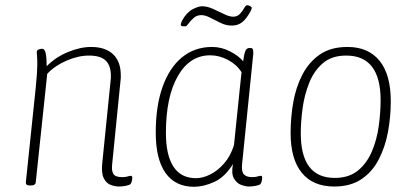

<svg xmlns="http://www.w3.org/2000/svg" viewBox="-20 -709 1586 736"><path d="M437 6Q420 6 403.5 -0.5Q387 -7 377.5 -26.5Q368 -46 372 -84L404 -400Q405 -405 405 -410Q405 -415 405 -419Q405 -457 385.5 -476.5Q366 -496 321 -496Q280 -496 235 -476.5Q190 -457 161 -426L117 -10Q116 2 98 2H94Q78 2 79 -10L117 -373Q120 -402 121.5 -425.5Q123 -449 123 -461Q123 -482 122 -494Q121 -506 121 -509Q121 -517 128.5 -519.5Q136 -522 141 -522Q152 -522 155.5 -503.5Q159 -485 159 -455Q193 -490 240.5 -509.5Q288 -529 329 -529Q384 -529 413.5 -501Q443 -473 443 -421Q443 -416 443 -410.5Q443 -405 442 -400L410 -80Q407 -55 414.5 -42.5Q422 -30 448 -30Q462 -30 469 -32.5Q476 -35 482 -35Q487 -35 487 -28Q487 -21 485 -13.5Q483 -6 480 -3Q475 1 461 3.5Q447 6 437 6Z M724 7Q652 7 614.5 -46Q577 -99 577 -201Q577 -302 603 -375.5Q629 -449 677.5 -489Q726 -529 793 -529Q829 -529 862 -512Q895 -495 912 -474Q916 -504 921 -514.5Q926 -525 936 -525H939Q948 -525 949.5 -519.5Q951 -514 951 -504L908 -80Q905 -51 915 -40.5Q925 -30 946 -30Q960 -30 967 -32.5Q974 -35 980 -35Q985 -35 985 -28Q985 -21 983 -13.5Q981 -6 978 -3Q973 1 959 3.5Q945 6 935 6Q922 6 905 0Q888 -6 877 -24.5Q866 -43 873 -80Q842 -30 801 -11.5Q760 7 724 7ZM731 -26Q757 -26 785.5 -40Q814 -54 839 -82.5Q864 -111 877 -153L899 -367Q900 -380 902.5 -400Q905 -420 906 -432Q888 -461 854.5 -479Q821 -497 786 -497Q707 -497 661.5 -417Q616 -337 616 -200Q616 -114 645 -70Q674 -26 731 -26ZM691 -608Q686 -608 679.5 -608.5Q673 -609 673 -614Q673 -620 678 -630Q695 -661 717.5 -673Q740 -685 755 -685Q774 -685 796.5 -675Q819 -665 839 -655Q859 -645 874 -645Q890 -645 900 -656Q910 -667 916 -678Q922 -689 927 -689Q933 -689 939 -685.5Q945 -682 945 -679Q945 -671 931 -650Q918 -630 903.5 -620.5Q889 -611 868 -611Q847 -611 826 -621Q805 -631 786 -641Q767 -651 752 -651Q734 -651 722 -640Q710 -629 702.5 -618.5Q695 -608 691 -608Z M1261 6Q1180 6 1137 -46.5Q1094 -99 1094 -199Q1094 -258 1104 -316Q1114 -374 1139 -422.5Q1164 -471 1206 -500Q1248 -529 1312 -529Q1392 -529 1435 -476Q1478 -423 1478 -321Q1478 -262 1467.5 -204.5Q1457 -147 1432.5 -99Q1408 -51 1366 -22.5Q1324 6 1261 6ZM1263 -27Q1318 -27 1352.5 -55.5Q1387 -84 1406 -129.5Q1425 -175 1432 -226.5Q1439 -278 1439 -325Q1439 -496 1307 -496Q1252 -496 1218 -467Q1184 -438 1165.5 -392Q1147 -346 1140 -294.5Q1133 -243 1133 -198Q1133 -27 1263 -27Z"/></svg>

Font: Asap Semi Condensed Semi Condensed Thin
Style: Italic
Weight: 100
Width: 4
Italic angle: -6°
Designer: Pablo Cosgaya
Foundry: Omnibus-Type
Version: Version 3.001; ttfautohint (v1.8.4.7-5d5b)